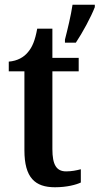

<svg xmlns="http://www.w3.org/2000/svg" viewBox="-20 -780 420 810"><path d="M254 -613V-600H300C328 -642 364 -708 380 -750V-760H286C279 -713 265 -656 254 -613ZM212 10C263 10 302 -1 321 -10V-66C302 -61 282 -57 259 -57C218 -57 201 -85 201 -151V-479H312V-536H201V-659H137C128 -609 116 -581 98 -560C81 -539 54 -523 17 -520V-479H83V-146C83 -30 128 10 212 10Z"/></svg>

Font: Noto Serif Tamil Condensed SemiBold
Style: Regular
Weight: 600
Width: 3
Designer: Indian Type Foundry, Tom Grace, and the Monotype Design Team
Foundry: Monotype Imaging Inc.
Version: Version 2.004